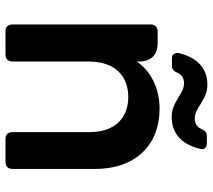

<svg xmlns="http://www.w3.org/2000/svg" viewBox="-58 -717 775 699"><g transform="rotate(90 329.5 -367.5)"><path d="M69 -528V-26C69 -9 78 0 94 0H178C195 0 204 -9 204 -26V-303C204 -398 256 -447 333 -447C410 -447 461 -398 461 -306V-26C461 -9 470 0 486 0H569C586 0 595 -9 595 -26V-325C595 -478 504 -561 376 -561C301 -561 239 -529 204 -478V-486C204 -530 180 -554 136 -554H94C78 -554 69 -544 69 -528ZM288 -735C234 -735 193 -704 175 -638C169 -618 177 -606 191 -606H220C232 -606 239 -612 244 -624C251 -642 265 -650 283 -650C323 -650 349 -605 406 -605C462 -605 505 -637 522 -709C526 -724 517 -733 503 -733H474C462 -733 456 -727 450 -714C443 -697 429 -689 412 -689C371 -689 345 -735 288 -735Z"/></g></svg>

Font: Arvore Sans SemiBold
Style: Regular
Weight: 600
Designer: Jonny Pinhorn (Latin) Dan Schunck (customization for Arvore)
Version: Version 1.000;Glyphs 3.3 (3305)